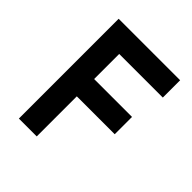

<svg xmlns="http://www.w3.org/2000/svg" viewBox="-200 -864 996 996"><g transform="rotate(45 298.5 -366.0)"><path d="M98 -732H549V-605H229V-421H507V-294H229V0H98Z"/></g></svg>

Font: Reem Kufi Fun SemiBold
Style: Regular
Weight: 600
Designer: Khaled Hosny
Version: Version 1.005